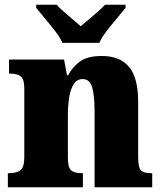

<svg xmlns="http://www.w3.org/2000/svg" viewBox="-20 -786 682 806"><path d="M13 0V-59H17Q49 -59 65.5 -71Q82 -83 82 -127V-413Q82 -454 67 -465.5Q52 -477 22 -477H18V-536H249L261 -470H266Q283 -503 314.5 -527Q346 -551 408 -551Q483 -551 521.5 -505.5Q560 -460 560 -359V-129Q560 -83 571.5 -71Q583 -59 615 -59H619V0H377V-320Q377 -384 367 -419Q357 -454 327 -454Q303 -454 289.5 -433Q276 -412 270.5 -377.5Q265 -343 265 -303V-124Q265 -82 279 -70.5Q293 -59 324 -59H328V0ZM242 -606Q232 -629 211.5 -655.5Q191 -682 169 -708Q147 -734 132 -753V-766H218Q227 -755 246 -738.5Q265 -722 285 -705Q305 -688 319 -676Q333 -688 353.5 -705Q374 -722 392.5 -738.5Q411 -755 421 -766H507V-753Q492 -734 470 -708Q448 -682 427.5 -655.5Q407 -629 397 -606Z"/></svg>

Font: Noto Serif Hebrew SemiCondensed Black
Style: Regular
Weight: 900
Width: 4
Designer: Monotype Design Team
Foundry: Monotype Imaging Inc.
Version: Version 2.004; ttfautohint (v1.8.4.7-5d5b)